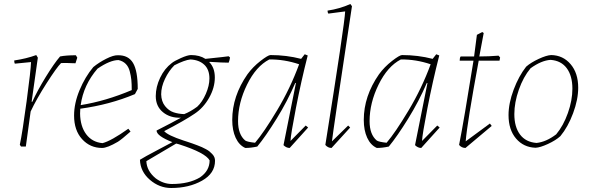

<svg xmlns="http://www.w3.org/2000/svg" viewBox="-20 -732 2948 959"><path d="M85 0 79 -9Q92 -70 113 -226.5Q134 -383 135 -422L54 -414Q51 -420 51 -430Q112 -439 161 -457L169 -444L138 -224L141 -223Q167 -280 208.5 -347.5Q250 -415 280 -450Q310 -456 359 -456L366 -444L357 -416Q354 -416 337.5 -416.5Q321 -417 309.5 -417.5Q298 -418 285 -417Q263 -395 212.5 -316Q162 -237 133 -175L109 0Z M490 7Q430 7 390 -37Q350 -81 350 -155Q350 -216 377.5 -282Q405 -348 446 -397Q474 -420 510.5 -438.5Q547 -457 569 -456Q621 -457 644.5 -417.5Q668 -378 668 -288L654 -262Q528 -209 381 -189Q380 -181 380 -165Q381 -101 410.5 -61.5Q440 -22 492 -17Q535 -28 621 -89L632 -75Q588 -36 569 -24Q516 7 490 7ZM467 -389Q397 -308 383 -207Q508 -227 638 -282Q638 -313 636 -333Q634 -353 628 -376Q622 -399 608 -413Q594 -427 572 -432Q530 -432 467 -389Z M835 207Q776 207 728.5 166Q681 125 679 66Q699 53 768.5 16.5Q838 -20 841 -22Q762 -53 762 -80Q837 -118 884 -144Q830 -142 794 -171.5Q758 -201 758 -252Q758 -298 780 -344Q802 -390 838 -417Q850 -427 883.5 -442Q917 -457 934 -457Q977 -457 1006 -438Q1111 -449 1122 -451L1129 -445Q1127 -430 1122 -419Q1091 -419 1029 -423L1025 -422Q1053 -394 1053 -345Q1053 -294 1024.5 -243.5Q996 -193 952 -164Q904 -131 800 -77Q818 -56 897 -30Q903 -28 918.5 -23Q934 -18 942 -15Q950 -12 965 -6.5Q980 -1 988.5 3Q997 7 1008.5 13Q1020 19 1027 25Q1034 31 1041 38.5Q1048 46 1051 54Q1054 62 1054 71Q1054 134 989 170.5Q924 207 835 207ZM900 -162Q931 -174 965 -199Q990 -222 1008 -263Q1026 -304 1026 -340Q1026 -385 1000 -409Q974 -433 931 -435Q902 -432 851 -406Q823 -378 804 -338Q785 -298 785 -261Q786 -225 804.5 -202Q823 -179 847 -171Q871 -163 900 -162ZM758 159Q796 187 839 187Q924 187 979 154Q1027 121 1027 69Q1006 31 875 -11Q873 -12 868 -13Q863 -14 860 -15L711 73Q713 122 758 159Z M1205 7Q1174 -7 1157 -44Q1140 -81 1140 -133Q1140 -252 1216 -361Q1243 -398 1281 -427.5Q1319 -457 1331 -457Q1411 -457 1484 -438L1502 -461L1517 -455Q1484 -326 1458 -192Q1432 -58 1431 -28L1507 -105L1519 -95L1427 7Q1410 7 1396 -7L1458 -317L1455 -318Q1416 -227 1361.5 -139Q1307 -51 1265 0Q1233 7 1205 7ZM1254 -19Q1297 -69 1363.5 -180Q1430 -291 1474 -411Q1400 -436 1325 -435Q1259 -401 1214 -309.5Q1169 -218 1169 -127Q1169 -60 1205 -30Q1216 -23 1254 -19Z M1636 7Q1618 7 1605 -8Q1701 -609 1704 -675L1620 -664Q1616 -669 1616 -679Q1677 -688 1730 -712L1738 -701Q1643 -74 1638 -26L1719 -105L1729 -95Z M1862 7Q1831 -7 1814 -44Q1797 -81 1797 -133Q1797 -252 1873 -361Q1900 -398 1938 -427.5Q1976 -457 1988 -457Q2068 -457 2141 -438L2159 -461L2174 -455Q2141 -326 2115 -192Q2089 -58 2088 -28L2164 -105L2176 -95L2084 7Q2067 7 2053 -7L2115 -317L2112 -318Q2073 -227 2018.5 -139Q1964 -51 1922 0Q1890 7 1862 7ZM1911 -19Q1954 -69 2020.5 -180Q2087 -291 2131 -411Q2057 -436 1982 -435Q1916 -401 1871 -309.5Q1826 -218 1826 -127Q1826 -60 1862 -30Q1873 -23 1911 -19Z M2305 7Q2286 7 2273 -8Q2297 -128 2345 -429H2276Q2276 -444 2281 -450H2348Q2361 -548 2362 -558L2389 -572L2396 -567Q2393 -552 2374 -450Q2423 -450 2470 -454L2478 -445L2475 -429H2371Q2313 -115 2306 -26L2427 -115L2436 -103Z M2655 6Q2595 4 2557.5 -40Q2520 -84 2520 -157Q2520 -216 2545.5 -284Q2571 -352 2608 -399Q2632 -420 2671 -438Q2710 -456 2733 -457Q2792 -456 2830 -411.5Q2868 -367 2868 -294Q2868 -235 2842.5 -166.5Q2817 -98 2779 -52Q2756 -31 2717 -13Q2678 5 2655 6ZM2660 -18Q2708 -23 2758 -61Q2794 -104 2816.5 -167.5Q2839 -231 2839 -289Q2839 -353 2811 -391Q2783 -429 2730 -433Q2684 -430 2630 -391Q2594 -348 2571.5 -284Q2549 -220 2549 -162Q2549 -98 2577.5 -60Q2606 -22 2660 -18Z"/></svg>

Font: Albura ExtraLight
Style: Italic
Weight: 156
Italic angle: -7°
Designer: Mercedes Jáuregui
Foundry: Omnibus-Type Team
Version: Version 1.000